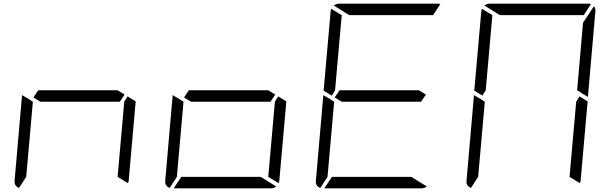

<svg xmlns="http://www.w3.org/2000/svg" viewBox="-20 -1020 3304 1040"><path d="M671 -498 715 -471 677 -41Q677 -36 673 -28L617 -62L635 -265L653 -469ZM629 -469H405H199L161 -492L187 -531H411H617L655 -508ZM83 -2Q56 -13 59 -41L99 -500V-505L138 -482L150 -474L158 -469L140 -265L122 -62Z M1487 -498 1531 -471 1493 -41Q1493 -36 1489 -28L1433 -62L1451 -265L1469 -469ZM1445 -469H1221H1015L977 -492L1003 -531H1227H1433L1471 -508ZM1392 -62 1476 -10Q1463 0 1448 0H1180H921L962 -62H1186ZM899 -2Q872 -13 875 -41L915 -500V-505L954 -482L966 -474L974 -469L956 -265L938 -62Z M1813 -735 1795 -531 1777 -502 1733 -529 1771 -959Q1771 -964 1775 -972L1831 -938ZM2261 -469H2037H1831L1793 -492L1819 -531H2043H2249L2287 -508ZM1872 -938 1788 -990Q1801 -1000 1816 -1000H2084H2352Q2361 -1000 2365 -998L2326 -938H2078ZM2208 -62 2292 -10Q2279 0 2264 0H1996H1737L1778 -62H2002ZM1715 -2Q1688 -13 1691 -41L1731 -500V-505L1770 -482L1782 -474L1790 -469L1772 -265L1754 -62Z M2629 -735 2611 -531 2593 -502 2549 -529 2587 -959Q2587 -964 2591 -972L2647 -938ZM3119 -498 3163 -471 3125 -41Q3125 -36 3121 -28L3065 -62L3083 -265L3101 -469ZM3205 -959 3165 -500V-495L3131 -515L3121 -522L3106 -531L3124 -735L3138 -897L3197 -986Q3207 -975 3205 -959ZM2688 -938 2604 -990Q2617 -1000 2632 -1000H2900H3168Q3177 -1000 3181 -998L3142 -938H2894ZM2531 -2Q2504 -13 2507 -41L2547 -500V-505L2586 -482L2598 -474L2606 -469L2588 -265L2570 -62Z"/></svg>

Font: DSEG7 Modern
Style: Light Italic
Weight: 300
Italic angle: -5°
Designer: Keshikan(Twitter:@keshinomi_88pro)
Version: Version 0.46